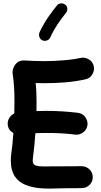

<svg xmlns="http://www.w3.org/2000/svg" viewBox="-20 -1069 596 1134"><path d="M25.9 -331.5C28.3 -310.1 39.6 -293.9 59.1 -283.2C55.7 -236.3 51.3 -192.4 45.9 -155.3C44.4 -143.6 43.9 -131.8 43.9 -119.6C43.9 -41 79.1 2 130.9 22.9C182.6 43.9 236.3 44.9 277.3 44.9C296.9 44.9 339.8 42.5 387.2 42.5H425.8C438.5 42.5 451.2 42.5 463.4 42C481.4 41.5 496.6 35.2 509.3 22.9C521.5 10.3 527.8 -4.9 527.8 -22V-23.4C527.3 -41.5 521 -56.6 508.3 -68.8C495.1 -81.1 480 -87.4 462.9 -87.4H461.4C449.2 -86.9 424.8 -86.9 387.2 -86.9C331.1 -86.9 294.4 -86.9 276.9 -86.4C259.3 -85.9 248.5 -85.9 244.6 -85.9C195.3 -85.9 173.3 -90.3 173.3 -119.6C173.3 -127 173.8 -133.3 174.8 -139.6C180.7 -182.6 185.5 -231.4 189 -282.2C210.9 -283.7 232.9 -283.7 256.3 -283.7C313.5 -283.7 369.1 -281.2 424.3 -273.9C426.8 -273.4 429.7 -273.4 432.1 -273.4C446.8 -273.4 460.4 -278.8 473.6 -289.1C486.8 -299.3 494.1 -313 496.6 -330.6C497.1 -333 497.1 -335.9 497.1 -338.4C497.1 -352.5 491.7 -366.7 481.4 -379.9C471.2 -393.1 457 -400.4 439.5 -402.8C378.4 -410.2 317.4 -414.1 256.3 -414.1C235.4 -414.1 214.8 -413.6 195.3 -413.1C195.8 -432.1 195.8 -450.7 195.8 -468.8C195.8 -511.2 194.3 -543.5 190.9 -578.6C208 -578.1 225.6 -577.6 242.7 -577.6C323.2 -577.6 411.1 -583.5 484.9 -600.6C502 -604.5 514.6 -612.8 522.9 -626C531.2 -639.2 535.2 -651.4 535.2 -663.1C535.2 -668 534.7 -672.9 533.7 -678.2C529.3 -695.3 521 -708 507.8 -716.3C494.6 -724.6 482.4 -728.5 470.7 -728.5C465.8 -728.5 460.9 -728 456.1 -727.1C427.2 -720.7 394 -715.8 355.5 -712.9C316.9 -709.5 279.3 -708 242.7 -708C203.1 -708 163.1 -709.5 122.6 -711.9H117.7C104.5 -711.9 92.8 -708 82.5 -700.2C62.5 -684.1 54.2 -659.2 54.2 -643.6V-638.7C63 -572.8 65.4 -539.1 65.4 -468.8C65.4 -446.3 64.9 -422.9 64.5 -398.9C39.1 -387.2 25.4 -362.3 25.4 -339.4C25.4 -336.9 25.4 -334 25.9 -331.5ZM364.7 -1042C358.4 -1046.4 351.6 -1048.8 343.8 -1048.8C341.3 -1048.8 327.6 -1051.3 315.9 -1036.1C279.3 -990.7 243.7 -943.4 212.9 -877C211.4 -872.6 210.4 -868.2 210.4 -863.8C210.4 -854.5 214.4 -837.9 230.5 -830.6C234.9 -828.6 239.7 -827.6 244.1 -827.6C252.4 -827.6 269 -831.1 276.9 -848.1C303.7 -906.7 333.5 -947.8 370.1 -993.2C375 -999.5 377.4 -1006.8 377.4 -1014.6C377.4 -1017.1 379.9 -1030.3 364.7 -1042Z"/></svg>

Font: Mikhak
Style: Bold
Weight: 700
Designer: Amin Abedi
Version: Version 3.2